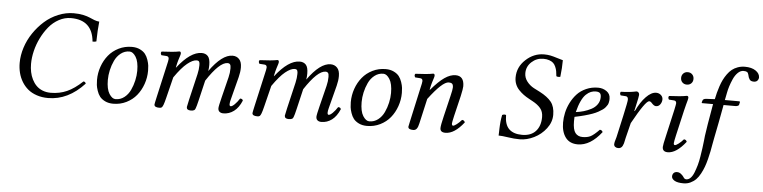

<svg xmlns="http://www.w3.org/2000/svg" viewBox="-51 -969 5875 1479"><g transform="rotate(5 2886.0 -230.0)"><path d="M330.1 9.8Q282.2 9.8 242.2 -3.7Q202.1 -17.1 174.1 -40.5Q146 -64 126.7 -95.9Q107.4 -127.9 98.1 -164.6Q88.9 -201.2 88.9 -241.2Q88.9 -299.8 108.4 -360.4Q127.9 -420.9 163.8 -473.9Q199.7 -526.9 246.3 -568.4Q293 -609.9 351.8 -634Q410.6 -658.2 471.2 -658.2Q511.2 -658.2 544.4 -651.1Q577.6 -644 595.7 -635.5Q613.8 -627 634.3 -619.4Q654.8 -611.8 671.9 -610.8Q664.6 -545.4 663.1 -457Q653.8 -453.1 633.8 -453.1Q618.7 -619.1 453.1 -619.1Q404.8 -619.1 360.1 -595Q315.4 -570.8 283 -531.2Q250.5 -491.7 226.1 -442.4Q201.7 -393.1 189.2 -340.8Q176.8 -288.6 176.8 -241.2Q176.8 -208.5 182.9 -178.5Q189 -148.4 202.4 -121.6Q215.8 -94.7 235.4 -75Q254.9 -55.2 283.4 -43.7Q312 -32.2 347.2 -32.2Q414.6 -32.2 471.9 -57.6Q529.3 -83 590.8 -141.1Q605 -141.1 609.9 -126Q484.4 9.8 330.1 9.8Z M924.8 -401.9Q887.2 -401.9 857.4 -378.7Q827.6 -355.5 810.8 -319.3Q793.9 -283.2 785.4 -244.6Q776.9 -206.1 776.9 -169.9Q776.9 -98.6 799.6 -62.7Q822.3 -26.9 848.6 -26.9Q886.2 -26.9 916 -50Q945.8 -73.2 962.6 -109.4Q979.5 -145.5 988 -184.1Q996.6 -222.7 996.6 -258.8Q996.6 -330.1 973.9 -366Q951.2 -401.9 924.8 -401.9ZM833.5 9.8Q797.4 9.8 770.5 -3.4Q743.7 -16.6 729.5 -34.9Q715.3 -53.2 706.8 -78.9Q698.2 -104.5 696 -123.3Q693.8 -142.1 693.8 -162.1Q693.8 -215.8 711.4 -265.9Q729 -315.9 760.3 -354.2Q791.5 -392.6 838.4 -415.8Q885.3 -439 939.9 -439Q976.1 -439 1002.9 -425.8Q1029.8 -412.6 1043.9 -394.3Q1058.1 -376 1066.7 -350.3Q1075.2 -324.7 1077.4 -305.9Q1079.6 -287.1 1079.6 -267.1Q1079.6 -213.4 1062 -163.3Q1044.4 -113.3 1013.2 -75Q981.9 -36.6 935.1 -13.4Q888.2 9.8 833.5 9.8Z M1292.5 -319.8 1290.5 -310.1H1292.5Q1393.1 -439 1479.5 -439Q1510.3 -439 1527.8 -419.7Q1545.4 -400.4 1545.4 -352.1Q1545.4 -326.7 1541.5 -305.2Q1637.2 -439 1718.3 -439Q1749.5 -439 1769.5 -418Q1789.6 -397 1789.6 -354Q1789.6 -318.8 1779.3 -278.8L1733.4 -101.1Q1727.5 -79.6 1727.5 -65.9Q1727.5 -49.8 1737.3 -49.8Q1748.5 -49.8 1767.6 -68.4Q1786.6 -86.9 1804.7 -115.2Q1823.7 -115.2 1826.7 -101.1Q1803.2 -44.9 1766.6 -17.6Q1730 9.8 1685.5 9.8Q1667 9.8 1655.8 0.7Q1644.5 -8.3 1644.5 -26.9Q1644.5 -42 1662.6 -113.8L1701.7 -271Q1710.4 -305.7 1710.4 -340.8Q1710.4 -362.8 1704.1 -370.8Q1697.8 -378.9 1684.6 -378.9Q1622.6 -378.9 1524.4 -229L1487.3 -71.8Q1481 -45.4 1477.5 -33.2Q1474.1 -21 1470.2 -10.3Q1466.3 0.5 1461.2 3.7Q1456.1 6.8 1450.2 8.3Q1444.3 9.8 1432.6 9.8Q1401.4 9.8 1401.4 -14.2Q1401.4 -18.1 1413.6 -71.8L1461.4 -274.9Q1469.7 -312 1469.7 -341.8Q1469.7 -351.1 1469.2 -356.2Q1468.8 -361.3 1466.6 -367.4Q1464.4 -373.5 1459.2 -376.2Q1454.1 -378.9 1445.3 -378.9Q1416 -378.9 1373.8 -345Q1331.5 -311 1277.3 -232.9L1237.3 -71.8Q1227.5 -32.2 1221.2 -15.9Q1214.8 0.5 1209 5.1Q1203.1 9.8 1190.4 9.8Q1151.4 9.8 1151.4 -12.2Q1151.4 -18.1 1163.6 -71.8L1218.3 -314Q1229.5 -359.9 1229.5 -371.1Q1229.5 -390.6 1211.4 -392.1L1171.4 -395Q1160.6 -411.6 1170.4 -422.9Q1263.7 -426.8 1307.6 -436Q1319.3 -436 1319.3 -420.9Q1319.3 -415 1315.7 -403.8Q1312 -392.6 1304.9 -369.6Q1297.9 -346.7 1292.5 -319.8Z M2050.3 -319.8 2048.3 -310.1H2050.3Q2150.9 -439 2237.3 -439Q2268.1 -439 2285.6 -419.7Q2303.2 -400.4 2303.2 -352.1Q2303.2 -326.7 2299.3 -305.2Q2395 -439 2476.1 -439Q2507.3 -439 2527.3 -418Q2547.4 -397 2547.4 -354Q2547.4 -318.8 2537.1 -278.8L2491.2 -101.1Q2485.4 -79.6 2485.4 -65.9Q2485.4 -49.8 2495.1 -49.8Q2506.3 -49.8 2525.4 -68.4Q2544.4 -86.9 2562.5 -115.2Q2581.5 -115.2 2584.5 -101.1Q2561 -44.9 2524.4 -17.6Q2487.8 9.8 2443.4 9.8Q2424.8 9.8 2413.6 0.7Q2402.3 -8.3 2402.3 -26.9Q2402.3 -42 2420.4 -113.8L2459.5 -271Q2468.3 -305.7 2468.3 -340.8Q2468.3 -362.8 2461.9 -370.8Q2455.6 -378.9 2442.4 -378.9Q2380.4 -378.9 2282.2 -229L2245.1 -71.8Q2238.8 -45.4 2235.4 -33.2Q2231.9 -21 2228 -10.3Q2224.1 0.5 2219 3.7Q2213.9 6.8 2208 8.3Q2202.1 9.8 2190.4 9.8Q2159.2 9.8 2159.2 -14.2Q2159.2 -18.1 2171.4 -71.8L2219.2 -274.9Q2227.5 -312 2227.5 -341.8Q2227.5 -351.1 2227.1 -356.2Q2226.6 -361.3 2224.4 -367.4Q2222.2 -373.5 2217 -376.2Q2211.9 -378.9 2203.1 -378.9Q2173.8 -378.9 2131.6 -345Q2089.4 -311 2035.2 -232.9L1995.1 -71.8Q1985.4 -32.2 1979 -15.9Q1972.7 0.5 1966.8 5.1Q1960.9 9.8 1948.2 9.8Q1909.2 9.8 1909.2 -12.2Q1909.2 -18.1 1921.4 -71.8L1976.1 -314Q1987.3 -359.9 1987.3 -371.1Q1987.3 -390.6 1969.2 -392.1L1929.2 -395Q1918.5 -411.6 1928.2 -422.9Q2021.5 -426.8 2065.4 -436Q2077.1 -436 2077.1 -420.9Q2077.1 -415 2073.5 -403.8Q2069.8 -392.6 2062.7 -369.6Q2055.7 -346.7 2050.3 -319.8Z M2887.2 -401.9Q2849.6 -401.9 2819.8 -378.7Q2790 -355.5 2773.2 -319.3Q2756.3 -283.2 2747.8 -244.6Q2739.3 -206.1 2739.3 -169.9Q2739.3 -98.6 2762 -62.7Q2784.7 -26.9 2811 -26.9Q2848.6 -26.9 2878.4 -50Q2908.2 -73.2 2925 -109.4Q2941.9 -145.5 2950.4 -184.1Q2959 -222.7 2959 -258.8Q2959 -330.1 2936.3 -366Q2913.6 -401.9 2887.2 -401.9ZM2795.9 9.8Q2759.8 9.8 2732.9 -3.4Q2706.1 -16.6 2691.9 -34.9Q2677.7 -53.2 2669.2 -78.9Q2660.6 -104.5 2658.4 -123.3Q2656.2 -142.1 2656.2 -162.1Q2656.2 -215.8 2673.8 -265.9Q2691.4 -315.9 2722.7 -354.2Q2753.9 -392.6 2800.8 -415.8Q2847.7 -439 2902.3 -439Q2938.5 -439 2965.3 -425.8Q2992.2 -412.6 3006.3 -394.3Q3020.5 -376 3029.1 -350.3Q3037.6 -324.7 3039.8 -305.9Q3042 -287.1 3042 -267.1Q3042 -213.4 3024.4 -163.3Q3006.8 -113.3 2975.6 -75Q2944.3 -36.6 2897.5 -13.4Q2850.6 9.8 2795.9 9.8Z M3114.7 -12.2Q3114.7 -14.6 3122.1 -47.9L3180.7 -314Q3191.9 -359.9 3191.9 -371.1Q3191.9 -390.6 3173.8 -392.1L3133.8 -395Q3123 -411.6 3132.8 -422.9Q3226.1 -426.8 3270 -436Q3281.7 -436 3281.7 -420.9Q3281.7 -415 3278.1 -403.8Q3274.4 -392.6 3267.3 -369.6Q3260.3 -346.7 3254.9 -319.8L3252.9 -310.1H3255.9Q3313.5 -377.9 3357.9 -408.4Q3402.3 -439 3442.9 -439Q3508.8 -439 3508.8 -358.9Q3508.8 -340.3 3496.1 -283.2L3458 -124Q3446.8 -74.2 3446.8 -66.9Q3446.8 -49.8 3457 -49.8Q3464.8 -49.8 3484.1 -64.2Q3503.4 -78.6 3522 -100.1Q3539.1 -100.1 3544.9 -83Q3472.7 9.8 3402.8 9.8Q3361.8 9.8 3361.8 -22.9Q3361.8 -44.9 3378.9 -115.2L3417 -274.9Q3429.7 -326.7 3429.7 -342.8Q3429.7 -364.3 3421.1 -371.6Q3412.6 -378.9 3395 -378.9Q3346.7 -378.9 3240.7 -237.8L3196.8 -44.9Q3190.9 -16.6 3180.9 -3.4Q3170.9 9.8 3153.8 9.8Q3114.7 9.8 3114.7 -12.2Z M4255.4 -626Q4255.4 -567.4 4247.1 -497.1Q4241.2 -495.1 4231.4 -495.1Q4224.1 -495.1 4216.3 -499Q4214.4 -522 4211.4 -537.8Q4208.5 -553.7 4200.9 -571.3Q4193.4 -588.9 4182.1 -599.4Q4170.9 -609.9 4151.4 -616.9Q4131.8 -624 4105 -624Q4053.2 -624 4014.6 -588.6Q3976.1 -553.2 3976.1 -502Q3976.1 -466.3 3998.5 -437.5Q4021 -408.7 4052.2 -392.1L4099.1 -368.2Q4159.7 -336.9 4189 -300.3Q4218.3 -263.7 4218.3 -200.2Q4218.3 -143.6 4180.7 -94.2Q4143.1 -44.9 4087.6 -17.6Q4032.2 9.8 3977.1 9.8Q3933.6 9.8 3886.5 2.4Q3839.4 -4.9 3813 -4.9Q3813.5 -12.2 3814 -31.2Q3814.5 -50.3 3814.7 -58.8Q3814.9 -67.4 3815.9 -84Q3816.9 -100.6 3818.1 -111.6Q3819.3 -122.6 3821.3 -137.2Q3823.2 -151.9 3826.2 -165Q3834.5 -169.9 3844.2 -169.9Q3850.6 -169.9 3856.4 -168Q3856.4 -93.3 3891.1 -59.6Q3925.8 -25.9 3992.2 -25.9Q4061 -25.9 4097.7 -66.4Q4134.3 -106.9 4134.3 -175.8Q4134.3 -217.3 4112.3 -243.7Q4090.3 -270 4051.3 -291L4023.4 -306.2Q3998 -319.8 3978.8 -334Q3959.5 -348.1 3941.4 -367.2Q3923.3 -386.2 3913.8 -410.2Q3904.3 -434.1 3904.3 -461.9Q3904.3 -542.5 3966.6 -600.3Q4028.8 -658.2 4108.4 -658.2Q4134.8 -658.2 4157.5 -653.6Q4180.2 -648.9 4209 -639.6Q4237.8 -630.4 4255.4 -626Z M4570.8 -368.2Q4570.8 -390.6 4561 -399.4Q4551.3 -408.2 4529.8 -408.2Q4509.3 -408.2 4491.5 -401.1Q4473.6 -394 4454.6 -376.2Q4435.5 -358.4 4418.9 -323.2Q4402.3 -288.1 4389.6 -236.8Q4421.4 -240.7 4450.4 -249.3Q4479.5 -257.8 4508.1 -272.7Q4536.6 -287.6 4553.7 -312.3Q4570.8 -336.9 4570.8 -368.2ZM4382.8 -199.2Q4381.8 -191.4 4381.8 -165Q4381.8 -101.1 4401.6 -75.4Q4421.4 -49.8 4458 -49.8Q4495.1 -49.8 4519.8 -62.3Q4544.4 -74.7 4585.9 -117.2Q4602.1 -117.2 4608.9 -101.1Q4522.9 9.8 4425.8 9.8Q4362.8 9.8 4330.8 -33.4Q4298.8 -76.7 4298.8 -147.9Q4298.8 -185.5 4307.4 -224.6Q4315.9 -263.7 4335.4 -302.5Q4355 -341.3 4382.8 -371.3Q4410.6 -401.4 4452.9 -420.2Q4495.1 -439 4544.9 -439Q4582 -439 4610.8 -418.7Q4639.6 -398.4 4639.6 -362.8Q4639.6 -354 4639.4 -348.6Q4639.2 -343.3 4636.7 -332.5Q4634.3 -321.8 4630.1 -314.2Q4626 -306.6 4616.9 -295.4Q4607.9 -284.2 4595.5 -275.4Q4583 -266.6 4563.5 -255.6Q4543.9 -244.6 4519 -235.6Q4494.1 -226.6 4459.2 -217Q4424.3 -207.5 4382.8 -199.2Z M4705.6 -17.1Q4705.6 -24.4 4707.8 -33Q4710 -41.5 4713.4 -53Q4716.8 -64.5 4718.8 -71.8L4756.8 -242.2Q4780.8 -351.1 4780.8 -366.2Q4780.8 -391.1 4762.7 -392.1L4722.7 -395Q4711.9 -411.6 4721.7 -422.9Q4789.6 -424.3 4841.8 -436Q4851.6 -436 4857.7 -429.2Q4863.8 -422.4 4863.8 -411.1Q4863.8 -399.9 4845.7 -319.8L4837.9 -285.2L4841.8 -284.2Q4875 -355 4915.8 -397Q4956.5 -439 4993.7 -439Q5015.1 -439 5030.5 -425.5Q5045.9 -412.1 5045.9 -392.1Q5045.9 -371.1 5033.4 -353.5Q5021 -335.9 5000.5 -335.9Q4985.4 -335.9 4966.8 -356.9Q4956.5 -369.1 4945.8 -369.1Q4918 -369.1 4818.8 -189L4789.6 -71.8Q4788.1 -66.4 4785.4 -52.2Q4782.7 -38.1 4780.3 -29.3Q4777.8 -20.5 4772.7 -10Q4767.6 0.5 4759 5.9Q4750.5 11.2 4738.8 11.2Q4725.1 11.2 4715.3 3.9Q4705.6 -3.4 4705.6 -17.1Z M5218.8 -319.8 5173.8 -124Q5162.6 -74.2 5162.6 -64Q5162.6 -49.8 5171.9 -49.8Q5180.7 -49.8 5200 -64.2Q5219.2 -78.6 5237.8 -100.1Q5254.9 -100.1 5260.7 -83Q5188.5 9.8 5121.6 9.8Q5080.6 9.8 5080.6 -27.8Q5080.6 -43 5097.7 -115.2L5144.5 -320.8Q5153.8 -364.7 5153.8 -371.1Q5153.8 -390.6 5135.7 -392.1L5095.7 -395Q5085 -411.6 5094.7 -422.9Q5187.5 -426.8 5231.4 -436Q5243.7 -436 5243.7 -420.9Q5243.7 -415 5240.7 -404.1Q5237.8 -393.1 5231.2 -369.4Q5224.6 -345.7 5218.8 -319.8ZM5188.2 -535.4Q5174.8 -548.8 5174.8 -569.8Q5174.8 -590.8 5188.2 -604.5Q5201.7 -618.2 5222.7 -618.2Q5243.7 -618.2 5257.1 -604.5Q5270.5 -590.8 5270.5 -569.8Q5270.5 -548.8 5257.1 -535.4Q5243.7 -522 5222.7 -522Q5201.7 -522 5188.2 -535.4Z M5437.5 -390.1H5355.5Q5349.6 -390.1 5349.6 -392.1Q5349.6 -397.5 5353.5 -409.2Q5357.4 -424.3 5381.3 -425.8L5447.8 -429.2Q5453.6 -456.5 5459.2 -479.2Q5464.8 -502 5474.6 -530.8Q5484.4 -559.6 5495.4 -581.8Q5506.3 -604 5522.7 -627Q5539.1 -649.9 5557.9 -664.8Q5576.7 -679.7 5602.5 -689Q5628.4 -698.2 5657.7 -698.2Q5709.5 -698.2 5741 -676.8Q5772.5 -655.3 5772.5 -624Q5772.5 -612.8 5763.4 -601.3Q5754.4 -589.8 5734.4 -589.8Q5711.4 -589.8 5701.9 -603.5Q5692.4 -617.2 5688.5 -639.2Q5685.1 -654.3 5676.3 -659.7Q5667.5 -665 5649.4 -665Q5626 -665 5605.5 -645Q5585 -625 5571.3 -594Q5557.6 -563 5549.3 -536.4Q5541 -509.8 5536.6 -485.8L5525.4 -429.2H5635.7Q5642.6 -429.2 5642.6 -423.8L5637.7 -401.9Q5636.2 -396.5 5627.7 -393.3Q5619.1 -390.1 5611.3 -390.1H5518.6L5515.6 -373Q5492.7 -247.1 5468.8 -129.9Q5465.8 -116.2 5460 -83.3Q5454.1 -50.3 5449.5 -25.6Q5444.8 -1 5435.8 34.4Q5426.8 69.8 5417.2 95.7Q5407.7 121.6 5392.6 149.9Q5377.4 178.2 5359.6 196.3Q5341.8 214.4 5317.1 226.1Q5292.5 237.8 5263.7 237.8Q5216.8 237.8 5194.1 224.4Q5171.4 210.9 5171.4 191.9Q5171.4 177.2 5180.4 166.5Q5189.5 155.8 5208.5 155.8Q5223.1 155.8 5236.6 165.8Q5250 175.8 5258.3 188Q5262.2 194.3 5264.4 197Q5266.6 199.7 5271.2 202.4Q5275.9 205.1 5282.7 205.1Q5300.3 205.1 5315.4 189.7Q5330.6 174.3 5341.6 146.2Q5352.5 118.2 5361.1 88.4Q5369.6 58.6 5375.7 19.5Q5381.8 -19.5 5385.5 -45.7Q5389.2 -71.8 5392.6 -103.8Q5396 -135.7 5396.5 -141.1Q5404.3 -202.1 5437.5 -390.1Z"/></g></svg>

Font: Common Serif
Style: Italic
Weight: 400
Italic angle: -12°
Designer: Philipp H. Poll, Khaled Hosny
Foundry: Stefan Peev, Context Ltd.
Version: Version 1.026